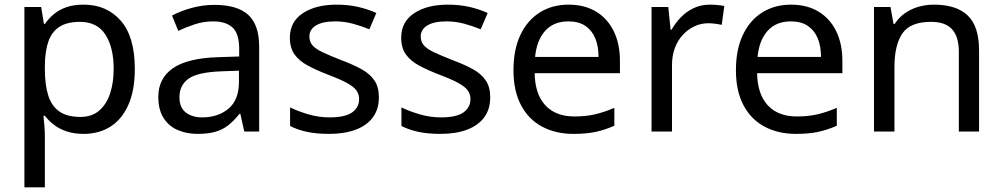

<svg xmlns="http://www.w3.org/2000/svg" viewBox="-20 -566 4313 826"><path d="M340 -546Q439 -546 499.5 -477Q560 -408 560 -269Q560 -178 532.5 -115.5Q505 -53 455.5 -21.5Q406 10 339 10Q298 10 266 -1Q234 -12 211.5 -29.5Q189 -47 173 -68H167Q169 -51 171 -25Q173 1 173 20V240H85V-536H157L169 -463H173Q189 -486 211.5 -505Q234 -524 265.5 -535Q297 -546 340 -546ZM324 -472Q270 -472 237 -451.5Q204 -431 189 -390Q174 -349 173 -286V-269Q173 -203 187 -157Q201 -111 234.5 -87Q268 -63 326 -63Q375 -63 406.5 -90Q438 -117 453.5 -163.5Q469 -210 469 -270Q469 -362 433.5 -417Q398 -472 324 -472Z M903 -545Q1001 -545 1048 -502Q1095 -459 1095 -365V0H1031L1014 -76H1010Q987 -47 962.5 -27.5Q938 -8 906.5 1Q875 10 830 10Q782 10 743.5 -7Q705 -24 683 -59.5Q661 -95 661 -149Q661 -229 724 -272.5Q787 -316 918 -320L1009 -323V-355Q1009 -422 980 -448Q951 -474 898 -474Q856 -474 818 -461.5Q780 -449 747 -433L720 -499Q755 -518 803 -531.5Q851 -545 903 -545ZM929 -259Q829 -255 790.5 -227Q752 -199 752 -148Q752 -103 779.5 -82Q807 -61 850 -61Q918 -61 963 -98.5Q1008 -136 1008 -214V-262Z M1610 -148Q1610 -96 1584 -61Q1558 -26 1510 -8Q1462 10 1396 10Q1340 10 1299.5 1Q1259 -8 1228 -24V-104Q1260 -88 1305.5 -74.5Q1351 -61 1398 -61Q1465 -61 1495 -82.5Q1525 -104 1525 -140Q1525 -160 1514 -176Q1503 -192 1474.5 -208Q1446 -224 1393 -244Q1341 -264 1304 -284Q1267 -304 1247 -332Q1227 -360 1227 -404Q1227 -472 1282.5 -509Q1338 -546 1428 -546Q1477 -546 1519.5 -536.5Q1562 -527 1599 -510L1569 -440Q1535 -454 1498 -464Q1461 -474 1422 -474Q1368 -474 1339.5 -456.5Q1311 -439 1311 -409Q1311 -387 1324 -371.5Q1337 -356 1367.5 -341.5Q1398 -327 1449 -307Q1500 -288 1536 -268Q1572 -248 1591 -219.5Q1610 -191 1610 -148Z M2089 -148Q2089 -96 2063 -61Q2037 -26 1989 -8Q1941 10 1875 10Q1819 10 1778.5 1Q1738 -8 1707 -24V-104Q1739 -88 1784.5 -74.5Q1830 -61 1877 -61Q1944 -61 1974 -82.5Q2004 -104 2004 -140Q2004 -160 1993 -176Q1982 -192 1953.5 -208Q1925 -224 1872 -244Q1820 -264 1783 -284Q1746 -304 1726 -332Q1706 -360 1706 -404Q1706 -472 1761.5 -509Q1817 -546 1907 -546Q1956 -546 1998.5 -536.5Q2041 -527 2078 -510L2048 -440Q2014 -454 1977 -464Q1940 -474 1901 -474Q1847 -474 1818.5 -456.5Q1790 -439 1790 -409Q1790 -387 1803 -371.5Q1816 -356 1846.5 -341.5Q1877 -327 1928 -307Q1979 -288 2015 -268Q2051 -248 2070 -219.5Q2089 -191 2089 -148Z M2426 -546Q2495 -546 2544.5 -516Q2594 -486 2620.5 -431.5Q2647 -377 2647 -304V-251H2280Q2282 -160 2326.5 -112.5Q2371 -65 2451 -65Q2502 -65 2541.5 -74.5Q2581 -84 2623 -102V-25Q2582 -7 2542 1.5Q2502 10 2447 10Q2371 10 2312.5 -21Q2254 -52 2221.5 -113.5Q2189 -175 2189 -264Q2189 -352 2218.5 -415Q2248 -478 2301.5 -512Q2355 -546 2426 -546ZM2425 -474Q2362 -474 2325.5 -433.5Q2289 -393 2282 -321H2555Q2555 -367 2541 -401Q2527 -435 2498.5 -454.5Q2470 -474 2425 -474Z M3033 -546Q3048 -546 3065.5 -544.5Q3083 -543 3096 -540L3085 -459Q3072 -462 3056.5 -464Q3041 -466 3027 -466Q2996 -466 2968 -453Q2940 -440 2918 -416.5Q2896 -393 2883.5 -360Q2871 -327 2871 -286V0H2783V-536H2855L2865 -438H2869Q2886 -468 2910 -492.5Q2934 -517 2965 -531.5Q2996 -546 3033 -546Z M3383 -546Q3452 -546 3501.5 -516Q3551 -486 3577.5 -431.5Q3604 -377 3604 -304V-251H3237Q3239 -160 3283.5 -112.5Q3328 -65 3408 -65Q3459 -65 3498.5 -74.5Q3538 -84 3580 -102V-25Q3539 -7 3499 1.5Q3459 10 3404 10Q3328 10 3269.5 -21Q3211 -52 3178.5 -113.5Q3146 -175 3146 -264Q3146 -352 3175.5 -415Q3205 -478 3258.5 -512Q3312 -546 3383 -546ZM3382 -474Q3319 -474 3282.5 -433.5Q3246 -393 3239 -321H3512Q3512 -367 3498 -401Q3484 -435 3455.5 -454.5Q3427 -474 3382 -474Z M3998 -546Q4094 -546 4143 -499.5Q4192 -453 4192 -349V0H4105V-343Q4105 -408 4076 -440Q4047 -472 3985 -472Q3896 -472 3862 -422Q3828 -372 3828 -278V0H3740V-536H3811L3824 -463H3829Q3847 -491 3873.5 -509.5Q3900 -528 3932 -537Q3964 -546 3998 -546Z"/></svg>

Font: usinhala05
Style: Book
Weight: 400
Designer: Jelle Bosma - Monotype Design Team
Foundry: Monotype Imaging Inc.
Version: Version 2.003